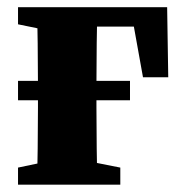

<svg xmlns="http://www.w3.org/2000/svg" viewBox="-20 -503 502 523"><path d="M29.1 -229.9H334.1V-282.7H29.1V-229.9ZM29.1 0H307.7V-46.5L206.8 -66.5H124.8L29.1 -46.5V0ZM29.1 -436.8 126.5 -416.8H163.1V-483.4H29.1V-436.8ZM80.4 0H245.7C243.7 -45 242.7 -147.4 242.7 -210V-273.4C242.7 -335.9 243.7 -438.4 245.7 -483.4H80.4C82.4 -438.4 83.4 -335.9 83.4 -273.4V-210C83.4 -147.4 82.4 -45 80.4 0ZM163.1 -430.6H403.8L335.1 -483.4L369.5 -292.5H438.3L435.3 -483.4H163.1V-430.6Z"/></svg>

Font: Source Serif Variable
Style: Regular
Weight: 389
Designer: Frank Grießhammer
Foundry: Adobe Systems Incorporated
Version: Version 3.001;hotconv 1.0.111;makeotfexe 2.5.65597